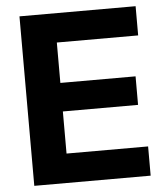

<svg xmlns="http://www.w3.org/2000/svg" viewBox="-52 -775 711 821"><g transform="rotate(-5 303.5 -364.0)"><path d="M62 0V-727.5H560.5V-602.1H211.4V-428.7H534.2V-306.2H211.4V-125.5H561.5V0Z"/></g></svg>

Font: Inter 20pt
Style: Bold
Weight: 700
Version: Version 4.001;git-66647c0bb